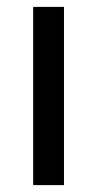

<svg xmlns="http://www.w3.org/2000/svg" viewBox="-20 -537 282 557"><path d="M165.6 -517V0H76.2V-517Z"/></svg>

Font: Public Sans Thin
Style: Regular
Weight: 100
Designer: The Public Sans project authors (U.S. Web Design System). Libre Franklin designed by Pablo Impallari and Rodrigo Fuenzal
Version: Version 1.008